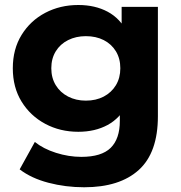

<svg xmlns="http://www.w3.org/2000/svg" viewBox="-20 -566 740 787"><path d="M325 201.6Q248.8 201.6 178.4 183.1Q108 164.6 60.6 128.2L122.8 15.8Q157.2 43.8 209.4 60.4Q261.6 77 313.4 77Q396.1 77 433.7 40Q471.2 2.9 471.2 -70.2V-150.5L481.2 -286.2L478.6 -422.4V-537.9H627.2V-89.7Q627.2 59.7 548.9 130.6Q470.5 201.6 325 201.6ZM300.9 -25.8Q226.5 -25.8 165.6 -58.3Q104.7 -90.8 68.6 -149.2Q32.5 -207.6 32.5 -286.2Q32.5 -364.7 68.6 -423.1Q104.7 -481.5 165.6 -513.5Q226.5 -545.5 300.9 -545.5Q369.5 -545.5 421 -518.1Q472.5 -490.7 501.8 -433.1Q531 -375.6 531 -286.2Q531 -196.8 501.8 -139.2Q472.5 -81.6 421 -53.7Q369.5 -25.8 300.9 -25.8ZM331.9 -153.5Q373.4 -153.5 405.3 -170.2Q437.1 -187 455.2 -216.9Q473.2 -246.9 473.2 -286.2Q473.2 -325.8 455.2 -355.6Q437.1 -385.3 405.3 -401.6Q373.4 -417.8 331.9 -417.8Q291.5 -417.8 259.1 -401.6Q226.7 -385.3 208.5 -355.6Q190.3 -325.8 190.3 -286.2Q190.3 -246.9 208.5 -216.9Q226.7 -187 259.1 -170.2Q291.5 -153.5 331.9 -153.5Z"/></svg>

Font: Montserrat Alternates Thin
Style: Regular
Weight: 100
Designer: Julieta Ulanovsky
Foundry: Julieta Ulanovsky
Version: Version 9.000